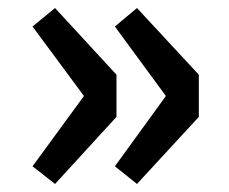

<svg xmlns="http://www.w3.org/2000/svg" viewBox="-20 -525 569 478"><path d="M117 -67 270 -234V-339L117 -505L61 -459L189 -286L61 -111ZM321 -67 475 -234V-339L321 -505L266 -459L393 -286L266 -111Z"/></svg>

Font: Source Han Sans SC Bold
Style: Regular
Weight: 700
Designer: Ryoko NISHIZUKA (kana & ideographs); Paul D. Hunt (Latin, Greek & Cyrillic); Wenlong ZHANG (bopomofo); Sandoll Communica
Foundry: Adobe Systems Incorporated
Version: Version 1.001;PS 1.001;hotconv 1.0.78;makeotf.lib2.5.61930